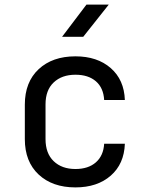

<svg xmlns="http://www.w3.org/2000/svg" viewBox="-20 -805 640 835"><path d="M308 10Q208 10 148 -46Q88 -102 88 -200V-350Q88 -448 148 -504Q208 -560 308 -560Q403 -560 461.5 -509Q520 -458 523 -370H433Q430 -423 397 -451.5Q364 -480 308 -480Q249 -480 213.5 -446.5Q178 -413 178 -351V-200Q178 -138 213.5 -104Q249 -70 308 -70Q364 -70 397 -99Q430 -128 433 -180H523Q520 -92 461.5 -41Q403 10 308 10ZM250 -645 356 -785H453L342 -645Z"/></svg>

Font: JetBrainsMonoNL NFM
Style: Regular
Weight: 400
Monospace: yes
Designer: Philipp Nurullin, Konstantin Bulenkov
Foundry: JetBrains
Version: Version 2.304; ttfautohint (v1.8.4.7-5d5b);Nerd Fonts 3.3.0